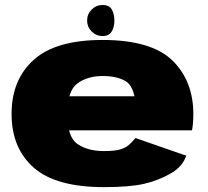

<svg xmlns="http://www.w3.org/2000/svg" viewBox="-20 -762 852 788"><path d="M406.5 6V-142Q340.5 -142 299 -170.5Q256.5 -197.5 256.5 -293.5Q256.5 -389.5 297.5 -419.5Q339 -450 401.5 -450Q465.5 -450 501.5 -425Q523 -407.5 532 -367H236V-227H768Q773.5 -256 773.5 -293.5Q773.5 -429.5 687.5 -514Q600 -598 401 -598Q209 -598 118.5 -516.5Q27.5 -435 27.5 -294.5Q27.5 -153.5 119 -73.5Q210 6 406.5 6ZM406.5 -142V6Q512.5 6 571 -7.5Q629.5 -21 678.5 -49Q728 -76 744.5 -123L536 -195.5Q520.5 -177 506 -164.5Q491 -153.5 468.5 -147.5Q446.5 -142 406.5 -142ZM401.5 -614Q427.5 -614 438.5 -632.8Q449.5 -651.5 449.5 -677.5Q449.5 -704 439 -722.8Q428.5 -741.5 401.5 -741.5Q375 -741.5 356.2 -722.8Q337.5 -704 337.5 -677.5Q337.5 -651.5 356.2 -632.8Q375 -614 401.5 -614Z"/></svg>

Font: Anybody SemiExpanded Black
Style: Regular
Weight: 900
Width: 6
Version: Version 1.113;gftools[0.9.25]